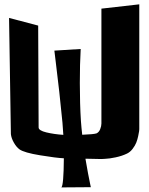

<svg xmlns="http://www.w3.org/2000/svg" viewBox="-20 -711 676 869"><path d="M152.8 -595.2Q154.3 -149.4 154.8 -133.8Q155.3 -120.1 189.7 -111.8Q224.1 -103.5 266.6 -100.6Q265.6 -120.6 262.7 -155.8Q257.3 -213.9 248.3 -295.4Q239.3 -377 232.4 -429.7L226.1 -481.9L345.2 -489.3Q341.3 -421.4 341.3 -335Q341.3 -242.2 346.2 -164.1Q348.6 -131.3 352.1 -101.1Q404.3 -103 417 -107.4Q428.2 -112.8 433.6 -126.7Q439 -140.6 439 -151.9V-163.1V-671.9L610.4 -691.4V-126.5Q610.4 -123 609.6 -117.2Q608.9 -111.3 605.5 -95.2Q602.1 -79.1 596.7 -65.4Q591.3 -51.8 580.3 -37.4Q569.3 -22.9 555.2 -16.1Q532.2 -4.9 503.2 1.2Q474.1 7.3 456.5 7.8L439 8.8L366.7 7.3Q372.1 40 378.2 72.3Q384.3 104.5 387.7 120.1L391.1 136.2L257.8 137.2Q268.1 128.4 269 5.4Q234.9 3.9 161.9 -8.1Q88.9 -20 67.9 -35.2Q53.7 -45.9 42.5 -65.9Q31.2 -85.9 29.3 -104L21 -629.9Z"/></svg>

Font: Some Time Later
Style: Regular
Weight: 400
Version: Version 003.300